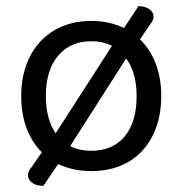

<svg xmlns="http://www.w3.org/2000/svg" viewBox="-20 -543 593 624"><path d="M504 -231Q504 -175 488 -130Q472 -85 442.5 -53Q413 -21 371 -4Q329 13 277 13Q217 13 169 -10L121 61Q98 61 84.5 51Q71 41 71 26Q71 17 77 8L116 -48Q84 -80 66.5 -126Q49 -172 49 -231Q49 -287 65.5 -332Q82 -377 112 -409Q142 -441 184 -458Q226 -475 277 -475Q335 -475 383 -452L430 -523Q451 -523 465 -513.5Q479 -504 479 -487Q479 -480 473 -471L435 -415Q468 -383 486 -336.5Q504 -290 504 -231ZM424 -231Q424 -307 390 -353L208 -68Q238 -53 277 -53Q346 -53 385 -99.5Q424 -146 424 -231ZM277 -409Q209 -409 169 -362Q129 -315 129 -231Q129 -156 161 -110L344 -394Q314 -409 277 -409Z"/></svg>

Font: Baloo Bhai 2
Style: Regular
Weight: 400
Designer: Supriya Tembe, Noopur Datye and Ek Type
Foundry: Ek Type
Version: Version 1.640;PS 1.000;hotconv 16.6.51;makeotf.lib2.5.65220;